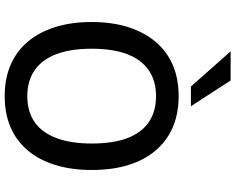

<svg xmlns="http://www.w3.org/2000/svg" viewBox="-110 -860 979 798"><g transform="rotate(90 379.0 -460.5)"><path d="M379 9Q307 9 250.5 -15Q194 -39 154 -85.5Q114 -132 92.5 -199.5Q71 -267 71 -352Q71 -438 92.5 -505Q114 -572 154 -619Q194 -666 250.5 -690Q307 -714 379 -714Q451 -714 507.5 -690Q564 -666 604 -619.5Q644 -573 665 -506Q686 -439 686 -353Q686 -268 665 -200.5Q644 -133 604 -86Q564 -39 507.5 -15Q451 9 379 9ZM379 -85Q443 -85 486.5 -115Q530 -145 553 -205Q576 -265 576 -353Q576 -442 553.5 -501Q531 -560 487 -590Q443 -620 379 -620Q316 -620 272 -590Q228 -560 205 -501Q182 -442 182 -352Q182 -264 205 -204.5Q228 -145 272 -115Q316 -85 379 -85ZM339 -765 193 -930H314L421 -765Z"/></g></svg>

Font: Nunito Sans 7pt SemiCondensed SemiBold
Style: Regular
Weight: 600
Width: 4
Designer: Vernon Adams
Foundry: Vernon Adams
Version: Version 3.101;gftools[0.9.27]